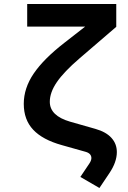

<svg xmlns="http://www.w3.org/2000/svg" viewBox="-20 -750 639 958"><path d="M476.1 188 380.9 132.8 425.8 65.9Q435.5 51.8 436 39.1Q436 16.1 408.2 7.8L288.6 -25.9Q192.4 -52.7 145.5 -102.8Q98.6 -152.8 98.6 -231.9Q98.6 -310.1 148.2 -383.1Q197.8 -456.1 300.8 -536.1L404.8 -617.2H115.7V-730H560.1V-616.2L376 -458Q299.3 -392.1 263.9 -340.6Q228.5 -289.1 228.5 -242.2Q228.5 -172.4 329.1 -143.1L456.1 -106.9Q509.3 -91.8 536.1 -62Q563 -32.2 563 8.8Q563 58.6 525.9 113.8Z"/></svg>

Font: UDEV Gothic 35
Style: Bold
Weight: 700
Version: v2.1.0; ttfautohint (v1.8.4.7-5d5b-dirty) -l 6 -r 45 -G 200 